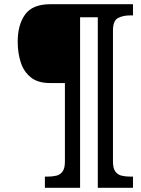

<svg xmlns="http://www.w3.org/2000/svg" viewBox="-20 -780 667 911"><path d="M193 111V58H206Q229 58 247.5 53.5Q266 49 277 33.5Q288 18 288 -13V-386H217Q159 -386 125.5 -413.5Q92 -441 78 -485.5Q64 -530 64 -582Q64 -662 99 -711Q134 -760 219 -760H611V-707H598Q564 -707 540 -694.5Q516 -682 516 -635V-13Q516 18 527 33.5Q538 49 557 53.5Q576 58 598 58H611V111H444V-698H360V111Z"/></svg>

Font: Noto Serif
Style: Bold Italic
Weight: 700
Italic angle: -12°
Designer: Monotype Design Team
Foundry: Monotype Imaging Inc.
Version: Version 2.013